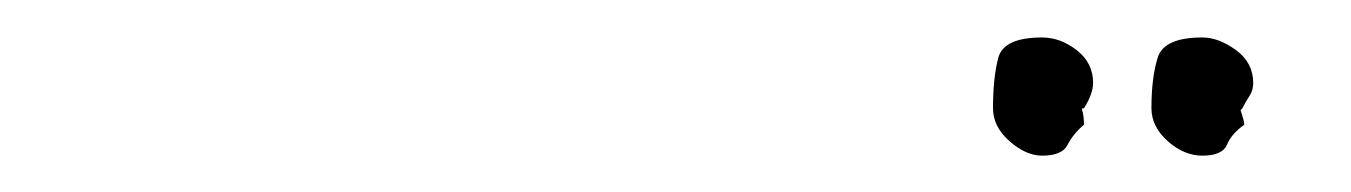

<svg xmlns="http://www.w3.org/2000/svg" viewBox="-20 -689 725 103"><path d="M652.3 -644.5Q652.3 -640.6 650.4 -637.7Q648.4 -634.8 646.5 -630.9L645.5 -629.9Q647.5 -624 647.5 -622.1Q640.6 -617.2 638.2 -611.3Q635.7 -605.5 625 -605.5Q615.2 -605.5 606.4 -613.3Q597.7 -621.1 597.7 -630.9Q597.7 -647.5 601.1 -658.2Q604.5 -668.9 625 -668.9Q633.8 -668.9 643.1 -662.1Q652.3 -655.3 652.3 -644.5ZM566.4 -644.5Q566.4 -638.7 561.5 -630.9H560.5V-629.9Q561.5 -627 561.5 -622.1Q555.7 -617.2 552.7 -611.3Q549.8 -605.5 539.1 -605.5Q530.3 -605.5 521.5 -613.3Q512.7 -621.1 512.7 -630.9Q512.7 -647.5 515.6 -658.2Q518.6 -668.9 539.1 -668.9Q548.8 -668.9 557.6 -662.1Q566.4 -655.3 566.4 -644.5Z"/></svg>

Font: Calligraffitti
Style: Regular
Weight: 400
Designer: Dathan Boardman
Foundry: Open Window
Version: Version 1.002